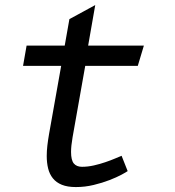

<svg xmlns="http://www.w3.org/2000/svg" viewBox="-20 -730 690 758"><path d="M266.5 -188Q260.5 -153.5 260.5 -130.5Q260.5 -97.5 271.5 -84.5Q282.5 -71.5 303.5 -71.5Q327 -71.5 351 -77Q375 -82.5 396.2 -89.8Q417.5 -97 434.2 -104.2Q451 -111.5 460 -115L484 -54.5Q478.5 -50.5 459.5 -40.2Q440.5 -30 412.2 -19Q384 -8 349.8 0.2Q315.5 8.5 279.5 8.5Q246.5 8.5 224.2 -0.5Q202 -9.5 188.8 -26Q175.5 -42.5 170 -65Q164.5 -87.5 164.5 -114.5Q164.5 -134 167 -155.5Q169.5 -177 173.5 -200L221.5 -470H71L85 -550H235.5L254 -654.5L356 -710L328 -550H548L524 -470H316.5Z"/></svg>

Font: B612 Mono
Style: Italic
Weight: 400
Italic angle: -10°
Version: Version 1.005